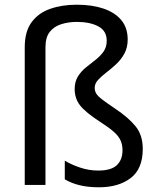

<svg xmlns="http://www.w3.org/2000/svg" viewBox="-20 -785 671 815"><path d="M522 -617Q522 -583 508 -557.5Q494 -532 473 -512.5Q452 -493 431 -477Q410 -461 396 -445.5Q382 -430 382 -412Q382 -399 388.5 -388Q395 -377 414 -362.5Q433 -348 470 -323Q524 -287 555 -249.5Q586 -212 586 -153Q586 -68 534.5 -29Q483 10 400 10Q353 10 317 1Q281 -8 255 -24V-103Q281 -87 319 -74Q357 -61 397 -61Q452 -61 476 -84Q500 -107 500 -147Q500 -171 491.5 -189.5Q483 -208 462.5 -226Q442 -244 406 -267Q343 -308 320 -337.5Q297 -367 297 -407Q297 -438 310.5 -460Q324 -482 344.5 -498.5Q365 -515 385.5 -531Q406 -547 419.5 -566Q433 -585 433 -612Q433 -654 397.5 -673Q362 -692 306 -692Q271 -692 240.5 -682.5Q210 -673 191.5 -650Q173 -627 173 -584V0H85V-584Q85 -651 114 -690.5Q143 -730 193 -747.5Q243 -765 306 -765Q371 -765 419.5 -748.5Q468 -732 495 -699.5Q522 -667 522 -617Z"/></svg>

Font: Noto Sans Hanifi Rohingya
Style: Regular
Weight: 400
Designer: Monotype Design Team and DaltonMaag
Foundry: Google LLC
Version: Version 2.101